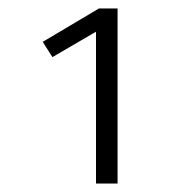

<svg xmlns="http://www.w3.org/2000/svg" viewBox="-20 -757 440 454"><path d="M258 -737H214L81 -658L104 -622L207 -682V-323H258Z"/></svg>

Font: FiraGO Light
Style: Regular
Weight: 300
Designer: bBox Type
Foundry: bBox Type GmbH
Version: Version 1.001;PS 001.001;hotconv 1.0.88;makeotf.lib2.5.64775